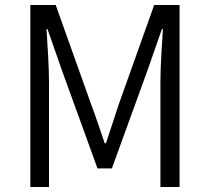

<svg xmlns="http://www.w3.org/2000/svg" viewBox="-20 -752 844 772"><path d="M102 0H177V-423C177 -485 171 -571 167 -635H171L229 -469L372 -75H430L573 -469L631 -635H635C631 -571 625 -485 625 -423V0H702V-732H600L457 -331C440 -281 424 -228 406 -176H401C383 -228 366 -281 347 -331L204 -732H102Z"/></svg>

Font: Noto Sans CJK HK DemiLight
Style: Regular
Weight: 350
Designer: Ryoko NISHIZUKA 西塚涼子 (kana, bopomofo & ideographs); Paul D. Hunt (Latin, Greek & Cyrillic); Sandoll Communications 산돌커뮤니
Foundry: Adobe
Version: Version 2.004;hotconv 1.0.118;makeotfexe 2.5.65603